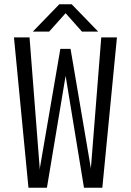

<svg xmlns="http://www.w3.org/2000/svg" viewBox="-20 -874 610 894"><path d="M437 -727H361.5L285.5 -812.5L209 -727H133L256 -854H314ZM112.5 0 45 -700H117.5L165.5 -82.5V-81.5L166 -93.5L261 -646.5H308.5L402.5 -94L403 -87.5L451.5 -700H524.5L456.5 0H371L285.5 -521L198.5 0Z"/></svg>

Font: League Mono Narrow Light
Style: Regular
Weight: 300
Width: 3
Designer: Tyler Finck
Foundry: The League of Moveable Type / Tyler Finck
Version: Version 2.210